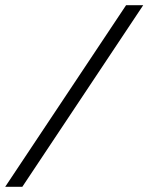

<svg xmlns="http://www.w3.org/2000/svg" viewBox="-55 -720 572 740"><path d="M-35 0 431 -700H497L31 0Z"/></svg>

Font: Volkhov
Style: Italic
Weight: 400
Italic angle: -12°
Designer: Cyreal (www.cyreal.org)
Foundry: Cyreal (www.cyreal.org)
Version: Version 1.010